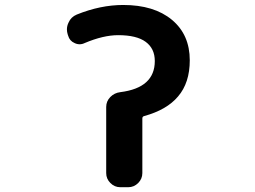

<svg xmlns="http://www.w3.org/2000/svg" viewBox="-20 -784 1040 783"><path d="M482.4 -763.7Q608.4 -763.7 681.2 -703.1Q753.9 -642.6 753.9 -538.1Q753.9 -446.3 706.1 -390.6Q660.2 -335.9 567.4 -310.5Q560.5 -308.6 560.5 -300.8V-78.1Q560.5 -54.7 543.5 -37.6Q526.4 -20.5 502.9 -20.5H470.7Q447.3 -20.5 430.2 -37.6Q413.1 -54.7 413.1 -78.1V-347.7Q413.1 -371.1 429.7 -388.2Q446.3 -405.3 470.7 -408.2Q611.3 -425.8 611.3 -535.2Q611.3 -585.9 574.2 -613.3Q537.1 -640.6 461.9 -640.6Q401.4 -640.6 325.2 -608.4Q315.4 -603.5 304.7 -603.5Q293.9 -603.5 284.2 -608.4Q263.7 -617.2 257.8 -638.7L255.9 -644.5Q252.9 -654.3 252.9 -664.1Q252.9 -678.7 259.8 -692.4Q269.5 -714.8 293 -724.6Q389.6 -763.7 482.4 -763.7Z"/></svg>

Font: Gen Jyuu Gothic Monospace Bold
Style: Bold
Weight: 700
Designer: [Source Han Sans]
Ryoko NISHIZUKA  (kana & ideographs); Paul D. Hunt (Latin, Greek & Cyrillic); Wenlong ZHANG  (bopomofo
Version: Version 1.002.20150607